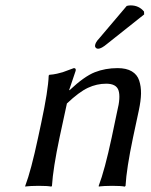

<svg xmlns="http://www.w3.org/2000/svg" viewBox="-20 -693 563 716"><path d="M452.6 -670.9Q459.5 -672.9 467.3 -672.9Q498 -672.9 517.1 -649.9L517.6 -639.2L379.9 -529.8Q357.9 -511.2 345.7 -511.2Q340.3 -511.2 336.9 -515.1Q333.5 -519 334.5 -523.9Q335.4 -529.3 337.9 -533.9Q340.3 -538.6 342.3 -541L351.6 -551.8ZM476.1 -180.2Q451.7 -64 448.2 0L445.3 2.9Q432.1 0 397.9 0Q382.3 0 369.9 0.7Q357.4 1.5 353 2L348.6 2.9L348.1 0Q370.6 -59.1 396.5 -180.2L417 -277.8Q430.2 -330.1 422.1 -355.5Q414.1 -380.9 376 -380.9Q340.8 -380.9 307.9 -365.5Q274.9 -350.1 229.5 -307.1L202.1 -180.2Q177.7 -64.5 173.8 0L171.4 2.9Q158.2 0 124 0Q108.4 0 95.9 0.7Q83.5 1.5 79.1 2L74.2 2.9V0Q95.7 -56.6 122.1 -180.2L133.8 -234.9Q159.7 -356 161.6 -411.1L164.1 -414.1Q178.7 -415 192.6 -418.2Q206.5 -421.4 214.1 -423.8Q221.7 -426.3 236.1 -431.9Q250.5 -437.5 255.4 -439Q264.2 -439 262.2 -429.2L237.8 -356.9H239.7Q294.4 -408.2 333.5 -423.6Q372.6 -439 418.5 -439Q451.2 -439 471.4 -427Q491.7 -415 499 -392.8Q506.3 -370.6 505.9 -343.8Q505.4 -317.4 497.6 -280.8Z"/></svg>

Font: Linux Biolinum G
Style: Italic
Weight: 400
Italic angle: -12°
Designer: Philipp H. Poll
Foundry: Philipp H. Poll
Version: Version 0.5.1